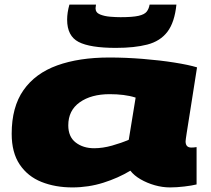

<svg xmlns="http://www.w3.org/2000/svg" viewBox="-20 -808 922 838"><path d="M722 10Q689 10 655.5 0.5Q622 -9 593.5 -25.5Q565 -42 549 -63Q496 -31 431 -10.5Q366 10 296 10Q221 10 161 -14Q101 -38 66 -90Q31 -142 31 -224Q31 -341 82.5 -414.5Q134 -488 229.5 -522.5Q325 -557 457 -557Q528 -557 603 -551Q678 -545 741 -535Q804 -525 840 -514Q822 -398 811 -329.5Q800 -261 795 -228.5Q790 -196 790 -191Q790 -164 815 -164Q826 -164 838 -166V-3Q818 2 784.5 6Q751 10 722 10ZM542 -198 572 -382Q547 -390 518.5 -393.5Q490 -397 459 -397Q378 -397 328 -361.5Q278 -326 278 -261Q278 -211 310.5 -186Q343 -161 391 -161Q428 -161 469 -172.5Q510 -184 542 -198ZM486 -599Q373 -599 323 -625Q273 -651 273 -722Q273 -753 283 -788H399Q397 -775 397 -772Q397 -753 416.5 -745Q436 -737 461.5 -735Q487 -733 506 -733Q559 -733 585 -739Q611 -745 620.5 -757.5Q630 -770 633 -788H750Q742 -710 710.5 -669Q679 -628 623 -613.5Q567 -599 486 -599Z"/></svg>

Font: Georama ExtraExtended ExtraBold
Style: Italic
Weight: 800
Width: 8
Italic angle: -9°
Designer: Jean-Baptiste Levee
Foundry: Production Type
Version: Version 1.000